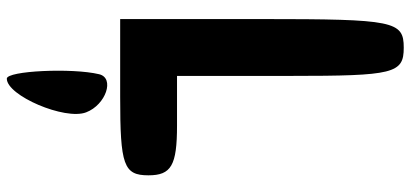

<svg xmlns="http://www.w3.org/2000/svg" viewBox="-341 -582 1206 564"><g transform="rotate(90 262.0 -300.0)"><path d="M198 12C179 91 188 283 211 283C261 283 334 112 310 50C288 -8 209 -35 198 12ZM36 -467V-50H265C465 -50 495 -60 495 -133C495 -200 466 -217 349 -217H203V-550C203 -854 196 -883 120 -883C42 -883 36 -855 36 -467Z"/></g></svg>

Font: Hussar Skorodowane
Style: Bold
Weight: 700
Foundry: Cannot Into Space Fonts
Version: Version 0.892